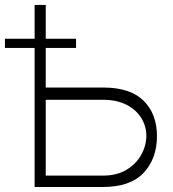

<svg xmlns="http://www.w3.org/2000/svg" viewBox="-35 -747 693 767"><path d="M147.7 -397.4H376.1Q485.4 -397.4 538.7 -344.6Q592 -291.9 592 -203.1Q592 -113.3 538.7 -56.6Q485.4 0 376.1 0H103.3V-727.3H147.7ZM147.7 -348.4V-45.5H376.1Q431.5 -45.5 470.2 -68.7Q508.9 -92 529.1 -128.6Q549.4 -165.1 549.7 -204.5Q549.4 -243.3 529.1 -275.9Q508.9 -308.6 470.2 -328.5Q431.5 -348.4 376.1 -348.4ZM-15.3 -555.4V-592.3H268.8V-555.4Z"/></svg>

Font: Inter Extra Light BETA
Style: Regular
Weight: 200
Designer: Rasmus Andersson
Foundry: rsms
Version: Version 3.011;git-f93a4a705